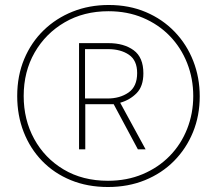

<svg xmlns="http://www.w3.org/2000/svg" viewBox="-20 -742 871 770"><path d="M413 8Q331 8 264 -19.5Q197 -47 149 -96.5Q101 -146 75 -212.5Q49 -279 49 -357Q49 -438 77 -505Q105 -572 155 -620.5Q205 -669 271.5 -695.5Q338 -722 416 -722Q498 -722 565 -693.5Q632 -665 680.5 -614.5Q729 -564 755 -497.5Q781 -431 781 -356Q781 -278 754 -212Q727 -146 678 -96.5Q629 -47 561.5 -19.5Q494 8 413 8ZM413 -17Q489 -17 552 -43.5Q615 -70 660.5 -116.5Q706 -163 730.5 -225Q755 -287 755 -357Q755 -427 730.5 -489Q706 -551 661 -597.5Q616 -644 553.5 -670.5Q491 -697 415 -697Q316 -697 239.5 -652.5Q163 -608 119 -531.5Q75 -455 75 -357Q75 -262 117 -185Q159 -108 235 -62.5Q311 -17 413 -17ZM297 -143V-569H415Q477 -569 516 -540.5Q555 -512 555 -448Q555 -396 528 -368.5Q501 -341 462 -330L564 -143H533L436 -324H322V-143ZM411 -347Q461 -347 495.5 -371Q530 -395 530 -449Q530 -500 497 -522.5Q464 -545 413 -545H321V-347Z"/></svg>

Font: Noto Sans Tamil Condensed Thin
Style: Regular
Weight: 100
Width: 3
Designer: Jelle Bosma - Monotype Design Team
Foundry: Monotype Imaging Inc.
Version: Version 2.004; ttfautohint (v1.8.4.7-5d5b)